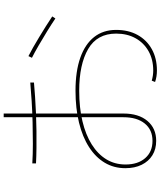

<svg xmlns="http://www.w3.org/2000/svg" viewBox="65 -906 870 1040"><g transform="rotate(-90 500.0 -386.0)"><path d="M638 29Q622 29 606 26.5Q590 24 576 19L583 1Q597 5 611 7Q625 9 638 9Q698 9 743 -16.5Q788 -42 813 -87Q838 -132 838 -192Q838 -295 754.5 -343.5Q671 -392 528 -392Q437 -392 363.5 -374.5Q290 -357 237.5 -324Q185 -291 157 -245Q129 -199 129 -141Q129 -74 163.5 -34.5Q198 5 257 5Q317 5 351 -37Q385 -79 385 -152V-801H405V-152Q405 -70 365 -22.5Q325 25 257 25Q212 25 179 4.5Q146 -16 127.5 -53.5Q109 -91 109 -142Q109 -204 138.5 -253.5Q168 -303 223 -338.5Q278 -374 355.5 -393Q433 -412 529 -412Q634 -412 707.5 -386Q781 -360 819.5 -311Q858 -262 858 -192Q858 -125 830.5 -75.5Q803 -26 753.5 1.5Q704 29 638 29ZM135 -626V-646Q183 -643 240.5 -643Q298 -643 357.5 -644.5Q417 -646 472.5 -649.5Q528 -653 573 -657V-637Q538 -634 495 -631Q452 -628 405 -626Q358 -624 310.5 -623.5Q263 -623 218 -623.5Q173 -624 135 -626ZM920 -521Q889 -542 850 -566Q811 -590 773 -612Q735 -634 707 -648L716 -667Q736 -657 762.5 -642Q789 -627 818.5 -609Q848 -591 877 -573Q906 -555 931 -538Z"/></g></svg>

Font: Murecho Thin Thin
Style: Regular
Weight: 250
Version: Version 1.010